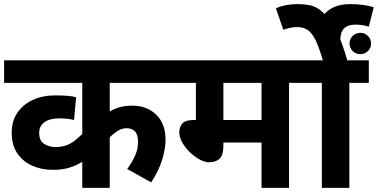

<svg xmlns="http://www.w3.org/2000/svg" viewBox="-20 -916 1842 936"><path d="M837 -512H515V-337L509 -369Q534 -385 562.5 -393Q591 -401 625 -401Q696 -401 741.5 -357Q787 -313 787 -235Q787 -191 770.5 -137Q754 -83 717 -27L600 -92Q623 -123 638 -156Q653 -189 653 -224Q653 -261 637.5 -276Q622 -291 597 -291Q572 -291 548.5 -274.5Q525 -258 509 -241L515 -260V0H381V-187L417 -149Q388 -130 361 -116Q334 -102 304.5 -95Q275 -88 237 -88Q182 -88 136.5 -108.5Q91 -129 64 -169Q37 -209 37 -269Q37 -325 64 -365.5Q91 -406 139 -428.5Q187 -451 250 -451Q278 -451 306.5 -449Q335 -447 351 -442L341 -331Q326 -335 307.5 -337Q289 -339 270 -339Q223 -339 197 -320.5Q171 -302 171 -269Q171 -229 196 -214Q221 -199 250 -199Q303 -199 341 -228Q379 -257 404 -290L381 -202V-512H0V-622H837Z M1389 -512V0H1255V-221H1069V-204Q1069 -161 1051 -143Q1033 -125 999 -125Q978 -125 953 -138.5Q928 -152 905.5 -174Q883 -196 868.5 -221.5Q854 -247 854 -270Q854 -296 868.5 -313.5Q883 -331 925 -331L935 -331V-512H823V-622H1484V-512ZM1255 -512H1069V-331H1255Z M1683 -512V0H1549V-512H1469V-622H1778V-512ZM1556 -615Q1539 -674 1522.5 -711.5Q1506 -749 1484.5 -766.5Q1463 -784 1429 -784Q1410 -784 1392.5 -780Q1375 -776 1361 -771L1325 -876Q1349 -886 1374.5 -891Q1400 -896 1430 -896Q1462 -896 1488 -891Q1514 -886 1537.5 -869.5Q1561 -853 1585 -818L1610 -788Q1627 -757 1643 -714.5Q1659 -672 1675 -615ZM1551 -652Q1540 -678 1533 -703.5Q1526 -729 1526 -753Q1526 -792 1544.5 -824.5Q1563 -857 1598.5 -876.5Q1634 -896 1685 -896Q1719 -896 1749.5 -892Q1780 -888 1802 -881L1778 -786Q1759 -792 1743 -794Q1727 -796 1714 -796Q1675 -796 1657 -777Q1639 -758 1639 -720Q1639 -710 1641.5 -697.5Q1644 -685 1647 -676ZM1737 -652Q1715 -652 1699.5 -667Q1684 -682 1684 -704Q1684 -726 1699.5 -741Q1715 -756 1737 -756Q1758 -756 1773.5 -741Q1789 -726 1789 -704Q1789 -682 1773.5 -667Q1758 -652 1737 -652Z"/></svg>

Font: Noto Sans Devanagari
Style: Regular
Weight: 400
Designer: Jelle Bosma - Monotype Design Team
Foundry: Monotype Imaging Inc.
Version: Version 2.003